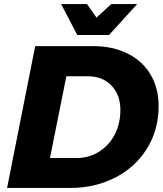

<svg xmlns="http://www.w3.org/2000/svg" viewBox="-20 -929 808 949"><path d="M764 -405Q764 -288 707 -195.5Q650 -103 550 -51.5Q450 0 327 0H15L154 -701H440Q538 -701 611.5 -664Q685 -627 724.5 -560Q764 -493 764 -405ZM414 -552H308L227 -148H360Q419 -148 468.5 -178.5Q518 -209 546.5 -263Q575 -317 575 -385Q575 -460 531 -506Q487 -552 414 -552ZM530 -909H658L519 -756H362L282 -909H410L457 -842Z"/></svg>

Font: Gontserrat
Style: Bold Italic
Weight: 700
Italic angle: -11.3°
Designer: Julieta Ulanovsky
Foundry: Julieta Ulanovsky
Version: Version 6.001